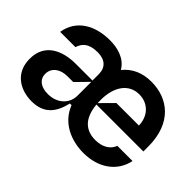

<svg xmlns="http://www.w3.org/2000/svg" viewBox="-95 -819 1097 1097"><g transform="rotate(45 453.5 -271.0)"><path d="M869.3 -277C869.3 -468.4 754.3 -552.6 620.7 -552.6C547.6 -552.6 490.4 -527 449.2 -476.2C413.7 -537.3 343 -552.6 286.2 -552.6C168.7 -552.6 69.2 -501.4 49.7 -384.9H173.3C185.4 -422.6 209.5 -454.2 284.8 -454.5C344.5 -454.2 377.1 -423.3 377.1 -370V-318.9H242.2C136.4 -318.9 34.8 -275.9 35.5 -153.4C34.8 -46.2 113.6 11 215.2 11.4C316.8 11 358.7 -49 378.6 -134.9H392C430.8 -34.1 530.2 10.7 633.5 10.7C752.8 10.7 843 -52.2 864.3 -155.5H741.5C726.6 -113.6 684.3 -89.5 629.3 -89.5C543.7 -89.5 498.9 -142.4 490.1 -237.9H869.3ZM489.3 -248.6C489 -256.7 488.6 -265.3 488.6 -274.1C488.6 -384.6 541.2 -452.4 622.2 -452.4C695.7 -452.4 745.4 -398.4 746.4 -324.6H564.6ZM377.8 -196C377.5 -134.9 328.1 -83.5 251.4 -83.8C197.4 -83.5 159.1 -108 159.1 -155.5C159.1 -204.5 201.3 -235.1 258.5 -235.1H305.4L377.8 -308.9Z"/></g></svg>

Font: Riot Sans 2.0
Style: Bold
Weight: 600
Designer: Rasmus Andersson
Foundry: rsms
Version: Version 3.006;hotconv 1.0.109;makeotfexe 2.5.65596